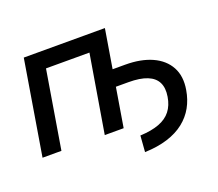

<svg xmlns="http://www.w3.org/2000/svg" viewBox="-114 -682 1135 998"><g transform="rotate(-20 453.5 -183.5)"><path d="M528.8 154.8 535.6 65.4Q598.6 62.5 640.6 46.6Q682.6 30.8 706.3 0.5Q730 -29.8 737.3 -75.2Q745.1 -122.1 729.7 -153.3Q714.4 -184.6 675.3 -200.4Q636.2 -216.3 571.8 -216.3H454.1L469.2 -307.6H586.9Q674.3 -307.6 735.4 -279.8Q796.4 -252 824.5 -200.2Q852.5 -148.4 840.3 -76.2Q832 -25.4 809.1 15.9Q786.1 57.1 747.8 87.4Q709.5 117.7 654.8 135Q600.1 152.3 528.8 154.8ZM553.2 -522.5 466.8 0H362.3L434.1 -430.2H193.8L122.6 0H18.1L104.5 -522.5Z"/></g></svg>

Font: Inter 28pt Medium
Style: Italic
Weight: 500
Italic angle: -9.3988°
Designer: Rasmus Andersson
Foundry: rsms
Version: Version 4.001;git-66647c0bb